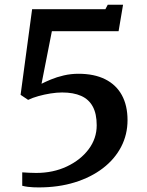

<svg xmlns="http://www.w3.org/2000/svg" viewBox="-20 -782 624 816"><path d="M74.5 -49.5Q89 -48.5 104.5 -47.8Q120 -47 133.5 -47Q206 -47 264.2 -74.5Q322.5 -102 356.8 -147.8Q391 -193.5 391 -249.5Q391 -298.5 374.2 -329.2Q357.5 -360 324.8 -374.5Q292 -389 244 -389Q221.5 -389 194.8 -384.8Q168 -380.5 143 -373.5Q118 -366.5 99.5 -357.5L67.5 -379L116.5 -743H428L438 -762H503L484 -649.5H200.5L156.5 -426Q172 -434 196.5 -444.2Q221 -454.5 251.2 -461.5Q281.5 -468.5 313.5 -468.5Q380.5 -468.5 427 -445.2Q473.5 -422 497.8 -377.8Q522 -333.5 522 -271.5Q522 -210 494.8 -157.8Q467.5 -105.5 417.2 -67Q367 -28.5 297.8 -7Q228.5 14.5 144.5 14.5Q133.5 14.5 121.8 14Q110 13.5 98 12Q86 10.5 74.5 7.5Z"/></svg>

Font: Merriweather Light 18pt SemiBold
Style: Regular
Weight: 600
Version: Version 2.100